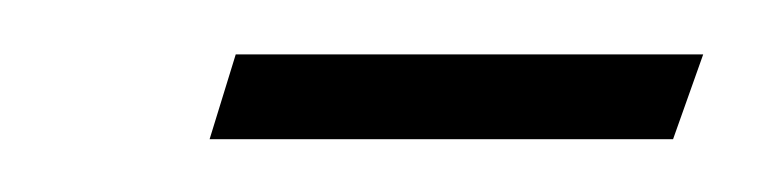

<svg xmlns="http://www.w3.org/2000/svg" viewBox="-20 -497 284 72"><path d="M58.6 -444.8 68.4 -476.6H243.7L232.4 -444.8Z"/></svg>

Font: Dynalight
Style: Regular
Weight: 400
Version: Version 1.000